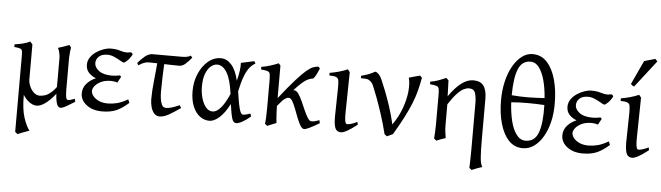

<svg xmlns="http://www.w3.org/2000/svg" viewBox="-56 -988 5053 1467"><g transform="rotate(5 2471.0 -254.5)"><path d="M530 -40Q501 -22 469.5 -3.5Q438 15 422 15Q399 15 390 -22Q381 -59 381 -105Q381 -110 381 -136Q381 -162 381 -198.5Q381 -235 381 -272Q381 -309 381 -334.5Q381 -360 381 -365Q381 -381 375 -406Q369 -431 362 -439Q406 -452 448 -469L462 -450Q460 -438 457.5 -419.5Q455 -401 454 -371Q454 -367 454 -343.5Q454 -320 454 -287Q454 -254 454 -220.5Q454 -187 454 -162Q454 -137 454 -131Q454 -86 458.5 -67.5Q463 -49 474 -49Q484 -49 496.5 -53Q509 -57 525 -63ZM411 -129Q363 -59 318 -22Q273 15 239 15Q205 15 171 -14.5Q137 -44 115 -96Q93 -148 93 -216Q93 -220 93 -241Q93 -262 93 -288Q93 -314 93 -334.5Q93 -355 93 -357Q93 -383 90 -394Q87 -405 74 -409.5Q61 -414 30 -417V-437Q68 -443 95 -449.5Q122 -456 147 -469Q148 -469 155 -461Q162 -453 166 -448Q166 -447 166 -427.5Q166 -408 166 -378.5Q166 -349 166 -315Q166 -281 166 -251Q166 -221 166 -201Q166 -181 166 -179Q166 -156 177 -129.5Q188 -103 208.5 -83Q229 -63 256 -63Q275 -63 297.5 -70.5Q320 -78 346 -101Q372 -124 403 -173ZM134 -57Q134 52 155 115.5Q176 179 201 210Q191 213 173 220Q155 227 137.5 233.5Q120 240 112 244L93 229Q93 227 93 198.5Q93 170 93 125Q93 80 93 26.5Q93 -27 93 -81.5Q93 -136 93 -183Q93 -230 93 -261.5Q93 -293 93 -301Q93 -301 102 -287Q111 -273 121.5 -255Q132 -237 134 -225Q134 -194 134 -170.5Q134 -147 134 -121Q134 -95 134 -57Z M873 -371Q866 -371 845.5 -383.5Q825 -396 798 -408Q771 -420 745 -420Q702 -420 679.5 -399.5Q657 -379 657 -348Q657 -317 691 -290.5Q725 -264 792 -264Q820 -264 853 -271L863 -261L838 -215Q824 -219 813.5 -221Q803 -223 791 -223Q744 -223 713 -208Q682 -193 666 -172.5Q650 -152 650 -136Q650 -102 686.5 -75.5Q723 -49 778 -49Q812 -49 848.5 -58Q885 -67 932 -94L943 -68Q894 -24 849.5 -4.5Q805 15 740 15Q667 15 620.5 -21Q574 -57 574 -109Q574 -152 602 -184Q630 -216 672 -233Q636 -247 615 -271Q594 -295 594 -331Q594 -362 611.5 -387.5Q629 -413 656 -431Q683 -449 712 -459Q741 -469 765 -469Q809 -469 837.5 -459.5Q866 -450 893 -450Q895 -450 906.5 -452Q918 -454 921 -454Q927 -452 930.5 -448Q934 -444 936 -439Q918 -406 899 -388.5Q880 -371 873 -371Z M1392 -454Q1366 -423 1344 -403.5Q1322 -384 1297 -384Q1271 -384 1230.5 -385Q1190 -386 1150.5 -387.5Q1111 -389 1085 -389H1065Q1045 -389 1028 -382.5Q1011 -376 986 -360L976 -377Q999 -405 1028 -429.5Q1057 -454 1088 -454Q1149 -454 1208 -454Q1267 -454 1307 -454Q1331 -454 1349 -457Q1367 -460 1378 -469ZM1340 -63Q1285 -25 1249 -5Q1213 15 1182 15Q1155 15 1138.5 -4.5Q1122 -24 1114.5 -53Q1107 -82 1107 -111Q1107 -176 1116 -257.5Q1125 -339 1132 -430L1185 -427Q1180 -349 1178 -286.5Q1176 -224 1176 -176Q1176 -154 1179 -126Q1182 -98 1192 -76Q1202 -54 1225 -54Q1243 -54 1266 -60.5Q1289 -67 1328 -84Z M1416 -201Q1416 -272 1442 -333Q1468 -394 1512 -431.5Q1556 -469 1611 -469Q1656 -469 1692 -428.5Q1728 -388 1746 -308Q1756 -347 1761.5 -383Q1767 -419 1765 -447Q1786 -452 1815 -457.5Q1844 -463 1866 -469Q1870 -464 1872 -459.5Q1874 -455 1876 -451Q1852 -438 1832.5 -414Q1813 -390 1796 -346.5Q1779 -303 1763 -229Q1772 -167 1779 -132Q1786 -97 1792.5 -80Q1799 -63 1805 -58.5Q1811 -54 1816 -54Q1824 -54 1839.5 -57.5Q1855 -61 1872 -67Q1873 -63 1874.5 -58Q1876 -53 1878 -45Q1845 -17 1816 -1Q1787 15 1768 15Q1747 15 1737 -16.5Q1727 -48 1716 -127Q1679 -55 1638.5 -20Q1598 15 1564 15Q1524 15 1490.5 -9.5Q1457 -34 1436.5 -82.5Q1416 -131 1416 -201ZM1707 -203Q1693 -313 1661.5 -365.5Q1630 -418 1586 -418Q1562 -418 1538.5 -399Q1515 -380 1499.5 -340.5Q1484 -301 1484 -241Q1484 -195 1496 -153Q1508 -111 1529.5 -84.5Q1551 -58 1581 -58Q1606 -58 1629.5 -80Q1653 -102 1672.5 -135Q1692 -168 1707 -203Z M2370 -455Q2360 -431 2349 -409.5Q2338 -388 2326 -376Q2304 -373 2285 -364Q2266 -355 2240.5 -332.5Q2215 -310 2174 -265Q2133 -220 2068 -143Q2068 -123 2069.5 -97.5Q2071 -72 2072.5 -48.5Q2074 -25 2076 -13Q2064 -8 2042.5 0.5Q2021 9 2007 15L1989 0Q1992 -16 1993.5 -50Q1995 -84 1995 -123Q1995 -172 1995 -229Q1995 -286 1995 -329Q1995 -364 1992 -380Q1989 -396 1974.5 -401.5Q1960 -407 1923 -410V-430Q1960 -436 1995.5 -447.5Q2031 -459 2054 -469L2068 -452Q2068 -452 2068 -430Q2068 -408 2068 -375Q2068 -342 2068 -306.5Q2068 -271 2068 -242.5Q2068 -214 2068 -203Q2142 -297 2190 -350.5Q2238 -404 2268.5 -429.5Q2299 -455 2320 -462Q2341 -469 2360 -469Q2363 -466 2367 -460Q2371 -454 2370 -455ZM2291 15Q2275 15 2261 -8Q2247 -31 2233.5 -65.5Q2220 -100 2207.5 -133.5Q2195 -167 2181.5 -190Q2168 -213 2152 -213Q2139 -213 2121.5 -200.5Q2104 -188 2086.5 -168Q2069 -148 2056 -126Q2043 -104 2039 -86Q2039 -86 2032.5 -87Q2026 -88 2020 -97Q2042 -160 2067.5 -196Q2093 -232 2118 -249Q2143 -266 2161.5 -270Q2180 -274 2187 -274Q2206 -274 2222 -251.5Q2238 -229 2253 -195Q2268 -161 2282.5 -128Q2297 -95 2311.5 -72Q2326 -49 2340 -49Q2358 -49 2369.5 -52.5Q2381 -56 2401 -63Q2402 -57 2403.5 -51Q2405 -45 2406 -40Q2366 -16 2334.5 -0.5Q2303 15 2291 15Z M2696 -54Q2651 -19 2620.5 -2Q2590 15 2573 15Q2540 15 2528.5 -12.5Q2517 -40 2517 -100L2521 -327Q2521 -361 2518 -378.5Q2515 -396 2499 -403Q2483 -410 2447 -410V-430Q2479 -435 2515.5 -445Q2552 -455 2584 -469L2600 -449L2595 -148Q2594 -104 2597 -83Q2600 -62 2604.5 -56.5Q2609 -51 2616 -51Q2624 -51 2642.5 -55.5Q2661 -60 2691 -75Z M2970 -6Q2962 -2 2948 4.5Q2934 11 2925 15L2906 0Q2886 -81 2862.5 -152.5Q2839 -224 2818.5 -278.5Q2798 -333 2785 -363Q2778 -380 2766.5 -390Q2755 -400 2747 -404Q2739 -408 2725 -409Q2711 -410 2700 -410Q2689 -410 2689 -410V-429Q2720 -436 2746 -446.5Q2772 -457 2793 -469Q2804 -469 2819 -455Q2834 -441 2849 -406Q2860 -381 2880 -330.5Q2900 -280 2921.5 -215Q2943 -150 2959 -79Q3004 -143 3028.5 -211Q3053 -279 3059 -340.5Q3065 -402 3053 -446Q3076 -453 3097 -458.5Q3118 -464 3137 -469Q3141 -467 3146 -461.5Q3151 -456 3153 -454Q3144 -404 3132 -356.5Q3120 -309 3099.5 -257.5Q3079 -206 3047.5 -144.5Q3016 -83 2970 -6Z M3650 -337Q3650 -336 3650 -313.5Q3650 -291 3650 -256Q3650 -221 3650 -182.5Q3650 -144 3650 -108.5Q3650 -73 3650 -49.5Q3650 -26 3650 -24Q3650 65 3654 115.5Q3658 166 3672 185Q3652 191 3631 199Q3610 207 3592 215L3574 200Q3575 187 3575.5 161Q3576 135 3576.5 106.5Q3577 78 3577 60Q3577 59 3577 33.5Q3577 8 3577 -32Q3577 -72 3577 -117Q3577 -162 3577 -202Q3577 -242 3577 -267.5Q3577 -293 3577 -293Q3577 -341 3567 -373Q3557 -405 3519 -405Q3501 -405 3479 -394.5Q3457 -384 3428.5 -354Q3400 -324 3364 -269Q3364 -269 3364 -253Q3364 -237 3364 -214.5Q3364 -192 3364 -169Q3364 -146 3364 -130.5Q3364 -115 3364 -115Q3364 -82 3367 -59Q3370 -36 3374 -11Q3357 -5 3339.5 1Q3322 7 3304 15L3286 0Q3288 -20 3289.5 -53Q3291 -86 3291 -107Q3291 -108 3291 -130.5Q3291 -153 3291 -187Q3291 -221 3291 -254Q3291 -287 3291 -309.5Q3291 -332 3291 -333Q3291 -367 3287.5 -382Q3284 -397 3269.5 -402Q3255 -407 3219 -410V-430Q3254 -436 3280.5 -445.5Q3307 -455 3339 -469L3357 -452Q3357 -452 3357.5 -433.5Q3358 -415 3359 -391Q3360 -367 3360.5 -348.5Q3361 -330 3361 -330Q3457 -469 3546 -469Q3602 -469 3626 -435Q3650 -401 3650 -337Z M3966 15Q3902 15 3858.5 -31.5Q3815 -78 3792.5 -157.5Q3770 -237 3770 -337Q3770 -412 3785.5 -479Q3801 -546 3830 -597.5Q3859 -649 3897.5 -678.5Q3936 -708 3981 -708Q4047 -708 4091.5 -659.5Q4136 -611 4158.5 -529Q4181 -447 4181 -348Q4182 -272 4166.5 -207Q4151 -142 4122 -92Q4093 -42 4053.5 -13.5Q4014 15 3966 15ZM4103 -328Q4039 -332 3972.5 -332Q3906 -332 3849 -327Q3853 -250 3868.5 -185.5Q3884 -121 3913 -82.5Q3942 -44 3983 -44Q4054 -44 4080.5 -116.5Q4107 -189 4103 -328ZM3848 -381Q3916 -375 3978.5 -376Q4041 -377 4100 -381Q4095 -455 4078.5 -516Q4062 -577 4035 -613Q4008 -649 3970 -649Q3904 -649 3876.5 -582Q3849 -515 3848 -381Z M4559 -371Q4552 -371 4531.5 -383.5Q4511 -396 4484 -408Q4457 -420 4431 -420Q4388 -420 4365.5 -399.5Q4343 -379 4343 -348Q4343 -317 4377 -290.5Q4411 -264 4478 -264Q4506 -264 4539 -271L4549 -261L4524 -215Q4510 -219 4499.5 -221Q4489 -223 4477 -223Q4430 -223 4399 -208Q4368 -193 4352 -172.5Q4336 -152 4336 -136Q4336 -102 4372.5 -75.5Q4409 -49 4464 -49Q4498 -49 4534.5 -58Q4571 -67 4618 -94L4629 -68Q4580 -24 4535.5 -4.5Q4491 15 4426 15Q4353 15 4306.5 -21Q4260 -57 4260 -109Q4260 -152 4288 -184Q4316 -216 4358 -233Q4322 -247 4301 -271Q4280 -295 4280 -331Q4280 -362 4297.5 -387.5Q4315 -413 4342 -431Q4369 -449 4398 -459Q4427 -469 4451 -469Q4495 -469 4523.5 -459.5Q4552 -450 4579 -450Q4581 -450 4592.5 -452Q4604 -454 4607 -454Q4613 -452 4616.5 -448Q4620 -444 4622 -439Q4604 -406 4585 -388.5Q4566 -371 4559 -371Z M4930 -54Q4885 -19 4854.5 -2Q4824 15 4807 15Q4774 15 4762.5 -12.5Q4751 -40 4751 -100L4755 -327Q4755 -361 4752 -378.5Q4749 -396 4733 -403Q4717 -410 4681 -410V-430Q4713 -435 4749.5 -445Q4786 -455 4818 -469L4834 -449L4829 -148Q4828 -104 4831 -83Q4834 -62 4838.5 -56.5Q4843 -51 4850 -51Q4858 -51 4876.5 -55.5Q4895 -60 4925 -75ZM4774 -529Q4766 -531 4761 -534.5Q4756 -538 4748 -546L4833 -729Q4849 -734 4874.5 -741Q4900 -748 4918 -753L4934 -735Z"/></g></svg>

Font: ChillKai
Style: Regular
Weight: 400
Designer: ChillType
Foundry: 寒蝉字型
Version: Version 2.000